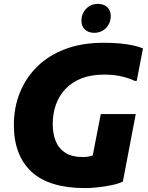

<svg xmlns="http://www.w3.org/2000/svg" viewBox="-20 -951 758 983"><path d="M51 -311Q51 -401 82 -477.5Q113 -554 172 -611.5Q231 -669 316 -700.5Q401 -732 510 -732Q557 -732 594.5 -728.5Q632 -725 661.5 -718.5Q691 -712 712 -703L680 -537H669Q649 -548 608 -558.5Q567 -569 513 -569Q447 -569 398 -550Q349 -531 316 -496.5Q283 -462 266.5 -416Q250 -370 250 -316Q250 -266 265.5 -228Q281 -190 315 -168.5Q349 -147 405 -147Q432 -147 454 -155Q476 -163 489 -178L439 -74L496 -367H675L609 -21Q585 -10 551 -3Q517 4 481 8Q445 12 417 12Q231 12 141 -72Q51 -156 51 -311ZM462 -783Q433 -783 415 -799.5Q397 -816 397 -845Q397 -881 421 -906Q445 -931 482 -931Q511 -931 529 -914.5Q547 -898 547 -869Q547 -833 523 -808Q499 -783 462 -783Z"/></svg>

Font: Kufam ExtraBold
Style: Italic
Weight: 800
Italic angle: -11°
Designer: Artur Schmal
Foundry: Original Type
Version: Version 1.301; ttfautohint (v1.8.3)